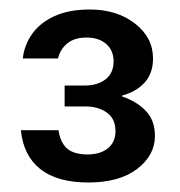

<svg xmlns="http://www.w3.org/2000/svg" viewBox="-20 -731 378 404"><path d="M166 -347Q100 -347 64.5 -375.5Q29 -404 24 -457H103Q106 -438 114 -426.5Q122 -415 135 -410.5Q148 -406 164 -406Q191 -406 207 -419Q223 -432 223 -455Q223 -481 205 -494Q187 -507 160 -507H116V-551H158Q185 -551 202 -564Q219 -577 219 -602Q219 -625 203.5 -638.5Q188 -652 162 -652Q137 -652 122 -640Q107 -628 102 -608H28Q31 -636 47.5 -659.5Q64 -683 94.5 -697Q125 -711 169 -711Q226 -711 264 -681.5Q302 -652 302 -608Q302 -577 284.5 -557.5Q267 -538 237 -530V-528Q267 -518 286.5 -498Q306 -478 306 -445Q306 -404 268.5 -375.5Q231 -347 166 -347Z"/></svg>

Font: DM Sans 12pt Medium
Style: Regular
Weight: 500
Version: Version 4.004;gftools[0.9.30]